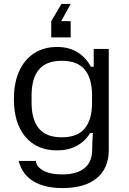

<svg xmlns="http://www.w3.org/2000/svg" viewBox="-20 -783 657 977"><path d="M298.4 174Q206.9 174 149.9 139.4Q92.9 104.8 74.9 36H163.1V36.3Q163.1 63.1 198.6 83.9Q234.2 104.6 296.8 104.6Q370.5 104.6 409.8 72.8Q449.1 40.9 449.1 -21.3Q449.1 -45.7 450.1 -64.7Q451.1 -83.7 452.8 -106.1H438.7Q413.6 -64.4 371 -41.1Q328.3 -17.8 270.2 -17.8Q167.5 -17.8 109.1 -87Q50.7 -156.2 50.7 -279Q50.7 -360.4 77.1 -419.6Q103.4 -478.7 152.9 -511.4Q202.3 -544 270.2 -544Q329.9 -544 372.7 -518.3Q415.4 -492.6 442.8 -443.3H456.9V-534H533.5V-20.3Q533.5 72.8 472.7 123.4Q411.9 174 298.4 174ZM294.2 -84.3Q373.5 -84.3 411 -129Q448.4 -173.8 448.4 -260.5V-297.5Q448.4 -384.2 411 -429Q373.5 -473.7 294.2 -473.7Q215.6 -473.7 178.1 -429Q140.7 -384.2 140.7 -297.5V-260.5Q140.7 -173.8 178.1 -129Q215.6 -84.3 294.2 -84.3ZM339.8 -763 291.5 -675.6H339.7V-592.8H240.7V-675.6L292.9 -763Z"/></svg>

Font: Mozilla Text ExtraLight
Style: Regular
Weight: 200
Designer: Studio DRAMA
Foundry: Studio DRAMA
Version: Version 1.000